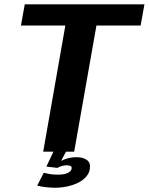

<svg xmlns="http://www.w3.org/2000/svg" viewBox="-20 -695 682 880"><path d="M178 0H320L422 -578H624.5L642 -675H93.5L76 -578H279.5ZM232.5 165.5Q259.5 165.5 286 160Q312.5 154.5 335.2 143.8Q358 133 373 117Q388 101 391.5 80.5Q396.5 52.5 379.2 39Q362 25.5 330.5 25.5Q305.5 25.5 283.5 32.8Q261.5 40 249.5 49.5L243 74.5Q251.5 69.5 263.2 66Q275 62.5 285.5 62.5Q297.5 62.5 303.8 66.2Q310 70 308 79Q306 90.5 289.8 98Q273.5 105.5 244 105.5Q225 105.5 208.5 102.8Q192 100 180.5 97L150.5 156Q170 160.5 191.2 163Q212.5 165.5 232.5 165.5ZM243 74.5 282.5 0H225L192.5 68.5Z"/></svg>

Font: Anybody Thin SemiBold
Style: Italic
Weight: 600
Italic angle: -10°
Version: Version 1.113;gftools[0.9.25]